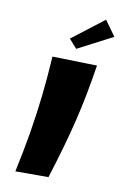

<svg xmlns="http://www.w3.org/2000/svg" viewBox="-197 -1109 767 1184"><g transform="rotate(20 186.0 -517.0)"><path d="M74 18Q79 -116 78 -236Q77 -356 69.5 -475Q62 -594 47 -725L324 -767Q326 -664 324.5 -575.5Q323 -487 317.5 -402Q312 -317 302.5 -224Q293 -131 278 -18ZM168 -820 110 -866 280 -1052 364 -970Z"/></g></svg>

Font: Marhey ExtraBold
Style: Regular
Weight: 800
Designer: Nur Syamsi & Bustanul Arifin
Foundry: Namelatype
Version: Version 1.000; ttfautohint (v1.8.4.7-5d5b)